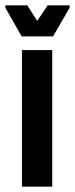

<svg xmlns="http://www.w3.org/2000/svg" viewBox="-53 -697 280 717"><path d="M29 0V-510H142V0ZM28 -561 -33 -668V-677H49L86 -619L125 -677H207V-668L145 -561Z"/></svg>

Font: Saira Ultra Condensed ExtraBold
Style: Regular
Weight: 800
Width: 1
Designer: Hector Gatti with collaboration of the Omnibus-Type team
Foundry: Omnibus-Type
Version: Version 1.001; ttfautohint (v1.8)